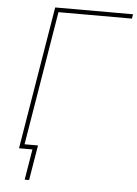

<svg xmlns="http://www.w3.org/2000/svg" viewBox="-59 -773 697 974"><g transform="rotate(5 289.5 -286.0)"><path d="M578.6 -727.5 574.7 -705.1H200.7L84 0H61.5L182.1 -727.5ZM104 156.2 129.9 0H77.1L81.1 -22.5H156.2L126.5 156.2Z"/></g></svg>

Font: Inter 18pt Thin
Style: Italic
Weight: 250
Italic angle: -9.3988°
Version: Version 4.001;git-66647c0bb